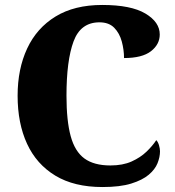

<svg xmlns="http://www.w3.org/2000/svg" viewBox="-20 -744 705 774"><path d="M393 10Q279 10 203 -36Q127 -82 89 -164.5Q51 -247 51 -358Q51 -466 89.5 -548.5Q128 -631 204 -677.5Q280 -724 392 -724Q508 -724 566 -689.5Q624 -655 624 -605Q624 -565 588.5 -537.5Q553 -510 480 -510Q480 -543 471 -576.5Q462 -610 440.5 -632Q419 -654 381 -654Q305 -654 276.5 -577Q248 -500 248 -358Q248 -257 265 -195Q282 -133 320.5 -105Q359 -77 425 -77Q475 -77 510.5 -93Q546 -109 570.5 -132.5Q595 -156 610 -179Q617 -172 621 -158.5Q625 -145 625 -134Q625 -111 615 -86Q605 -61 579.5 -39.5Q554 -18 509 -4Q464 10 393 10Z"/></svg>

Font: Noto Serif Thai SemiCondensed Black
Style: Regular
Weight: 900
Width: 4
Designer: Monotype Design Team
Foundry: Monotype Imaging Inc.
Version: Version 2.002; ttfautohint (v1.8.4.7-5d5b)